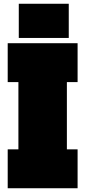

<svg xmlns="http://www.w3.org/2000/svg" viewBox="-20 -1002 454 1022"><path d="M21 -565V-772H393V-565H336V-207H393V0H21V-207H78V-565ZM80 -982H346V-800H80Z"/></svg>

Font: Hepta Slab ExtraLight Black
Style: Regular
Weight: 900
Version: Version 1.102